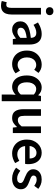

<svg xmlns="http://www.w3.org/2000/svg" viewBox="1285 -2177 1074 3786"><g transform="rotate(90 1822.0 -284.0)"><path d="M38 233Q8 233 -13.5 228.5Q-35 224 -51 218L-27 120Q-17 124 -4.5 126.5Q8 129 21 129Q58 129 71 103.5Q84 78 84 30V-555H215V28Q215 86 198.5 132.5Q182 179 143 206Q104 233 38 233ZM149 -652Q115 -652 93 -672.5Q71 -693 71 -727Q71 -760 93 -780.5Q115 -801 149 -801Q183 -801 205.5 -780.5Q228 -760 228 -727Q228 -693 205.5 -672.5Q183 -652 149 -652Z M514 14Q465 14 428.5 -7Q392 -28 371 -64.5Q350 -101 350 -149Q350 -239 428 -287.5Q506 -336 676 -355Q675 -385 665.5 -409.5Q656 -434 634.5 -448.5Q613 -463 576 -463Q534 -463 495 -447Q456 -431 419 -408L372 -496Q403 -515 438.5 -531.5Q474 -548 514.5 -558.5Q555 -569 599 -569Q669 -569 715 -541Q761 -513 784 -459.5Q807 -406 807 -329V0H700L690 -61H686Q649 -30 606 -8Q563 14 514 14ZM556 -90Q589 -90 617.5 -105.5Q646 -121 676 -149V-273Q601 -264 557 -248Q513 -232 494.5 -209.5Q476 -187 476 -159Q476 -122 498.5 -106Q521 -90 556 -90Z M1194 14Q1118 14 1057.5 -20.5Q997 -55 961.5 -120.5Q926 -186 926 -277Q926 -370 965 -435Q1004 -500 1067.5 -534.5Q1131 -569 1205 -569Q1257 -569 1297 -551Q1337 -533 1367 -506L1304 -422Q1282 -441 1260 -451Q1238 -461 1212 -461Q1168 -461 1133.5 -438.5Q1099 -416 1080 -374.5Q1061 -333 1061 -277Q1061 -222 1080 -180.5Q1099 -139 1132 -116.5Q1165 -94 1207 -94Q1240 -94 1269 -107.5Q1298 -121 1322 -141L1375 -54Q1336 -20 1288.5 -3Q1241 14 1194 14Z M1793 219V37L1798 -56Q1768 -26 1728 -6Q1688 14 1645 14Q1576 14 1524.5 -20.5Q1473 -55 1445 -120.5Q1417 -186 1417 -277Q1417 -368 1450.5 -433Q1484 -498 1538 -533.5Q1592 -569 1653 -569Q1700 -569 1736 -552.5Q1772 -536 1806 -501H1809L1821 -555H1924V219ZM1678 -95Q1710 -95 1738 -109.5Q1766 -124 1793 -157V-414Q1765 -440 1737 -450.5Q1709 -461 1680 -461Q1646 -461 1617 -439.5Q1588 -418 1570 -377.5Q1552 -337 1552 -279Q1552 -219 1567 -178Q1582 -137 1610.5 -116Q1639 -95 1678 -95Z M2254 14Q2164 14 2123 -44Q2082 -102 2082 -207V-555H2213V-223Q2213 -156 2233.5 -127.5Q2254 -99 2299 -99Q2335 -99 2363 -117Q2391 -135 2422 -175V-555H2553V0H2445L2435 -82H2432Q2395 -39 2353 -12.5Q2311 14 2254 14Z M2955 14Q2878 14 2816 -21Q2754 -56 2717.5 -121Q2681 -186 2681 -277Q2681 -345 2702.5 -398.5Q2724 -452 2760.5 -490.5Q2797 -529 2842.5 -549Q2888 -569 2937 -569Q3012 -569 3063 -535.5Q3114 -502 3140 -442.5Q3166 -383 3166 -305Q3166 -286 3164.5 -269.5Q3163 -253 3160 -242H2809Q2814 -193 2836 -159Q2858 -125 2892.5 -106.5Q2927 -88 2972 -88Q3007 -88 3038 -98.5Q3069 -109 3100 -128L3145 -46Q3106 -20 3057 -3Q3008 14 2955 14ZM2807 -331H3054Q3054 -394 3025 -430.5Q2996 -467 2939 -467Q2908 -467 2880 -451.5Q2852 -436 2832.5 -406Q2813 -376 2807 -331Z M3446 14Q3389 14 3333 -8Q3277 -30 3236 -64L3296 -148Q3333 -119 3370 -102Q3407 -85 3449 -85Q3494 -85 3516 -104Q3538 -123 3538 -152Q3538 -175 3520.5 -190.5Q3503 -206 3475.5 -218Q3448 -230 3419 -241Q3383 -255 3348 -275Q3313 -295 3290 -326Q3267 -357 3267 -403Q3267 -451 3291.5 -488.5Q3316 -526 3361.5 -547.5Q3407 -569 3469 -569Q3527 -569 3573.5 -549Q3620 -529 3653 -502L3593 -422Q3564 -443 3534 -456.5Q3504 -470 3472 -470Q3430 -470 3410 -452.5Q3390 -435 3390 -409Q3390 -387 3405.5 -373Q3421 -359 3447 -348.5Q3473 -338 3503 -327Q3532 -316 3560 -303Q3588 -290 3611 -271Q3634 -252 3647.5 -225Q3661 -198 3661 -159Q3661 -111 3636.5 -71.5Q3612 -32 3564 -9Q3516 14 3446 14Z"/></g></svg>

Font: Noto Sans HK SemiBold
Style: Regular
Weight: 600
Version: Version 2.004-H2;hotconv 1.0.118;makeotfexe 2.5.65603